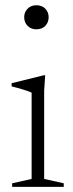

<svg xmlns="http://www.w3.org/2000/svg" viewBox="-20 -730 286 750"><path d="M122 -615.5Q101 -615.5 87.8 -629Q74.5 -642.5 74.5 -663Q74.5 -682.5 87.8 -696Q101 -709.5 122 -709.5Q144 -709.5 157 -696Q170 -682.5 170 -663Q170 -642.5 157 -629Q144 -615.5 122 -615.5ZM156.5 -436 152.5 -376V-31L229 -14V0H27.5V-14L103.5 -31V-368Q95 -372.5 71.8 -379.8Q48.5 -387 25.5 -392.5V-405L151 -436Z"/></svg>

Font: Newsreader Text Light
Style: Regular
Weight: 300
Designer: Hugues Gentile
Foundry: Production Type
Version: Version 1.001